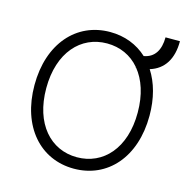

<svg xmlns="http://www.w3.org/2000/svg" viewBox="-114 -895 990 1014"><g transform="rotate(15 380.5 -388.5)"><path d="M746.1 -785.5H667.3C666.9 -715.2 638.8 -670.1 581.3 -660.2C527.7 -709.9 458.1 -737.2 378.2 -737.2C194.6 -737.2 63.9 -590.9 63.9 -363.6C63.9 -136.4 194.2 9.9 378.2 9.9C562.1 9.9 692.8 -136 692.8 -363.6C692.8 -458.8 670.1 -539.4 630 -601.6C706.7 -625 746.4 -688.9 746.1 -785.5ZM628.2 -363.6C628.6 -168 521.7 -52.6 378.2 -52.6C234.4 -52.6 128.2 -168.7 128.2 -363.6C128.2 -559.7 235.4 -674.7 378.2 -674.7C449.2 -674.7 511 -646.7 555.4 -594.5V-591.3H557.9C601.9 -538 628.2 -460.6 628.2 -363.6Z"/></g></svg>

Font: TID UI Light
Style: Regular
Weight: 300
Designer: The TID Project Authors
Foundry: Bakken & Bæck
Version: Version 1.001;hotconv 1.0.109;makeotfexe 2.5.65596